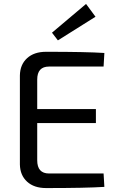

<svg xmlns="http://www.w3.org/2000/svg" viewBox="-20 -954 600 975"><path d="M274 -749 244 -788 417 -934 465 -869ZM506 -73 510 -5Q418 1 214 1Q153 1 117.5 -31.5Q82 -64 81 -119V-571Q82 -626 117.5 -658.5Q153 -691 214 -691Q418 -691 510 -685L506 -616H229Q169 -616 169 -550V-400H467V-329H169V-140Q169 -73 229 -73Z"/></svg>

Font: Exo 2.0
Style: Regular
Weight: 400
Designer: Natanael Gama
Version: Version 1.001;PS 001.001;hotconv 1.0.70;makeotf.lib2.5.58329